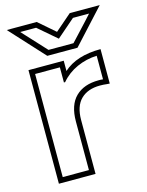

<svg xmlns="http://www.w3.org/2000/svg" viewBox="-117 -836 704 921"><g transform="rotate(-15 235.0 -375.5)"><path d="M234 -500Q299 -559 419 -559V-388Q412 -388 404 -389Q397 -390 388.5 -390.5Q380 -391 371 -391Q310 -391 275.5 -357Q241 -323 241 -254V13H59V-551H234ZM208 -450V-525H85V-13H215V-254Q215 -336 256.5 -376.5Q298 -417 371 -417H381Q387 -417 393 -416V-533Q341 -531 294 -510Q247 -489 214 -450ZM470 -764 314 -594H164L8 -764H157L239 -693L321 -764ZM330 -738 239 -659 147 -738H68L177 -620H301Q316 -636 329 -650L355 -678Q368 -692 381.5 -706.5Q395 -721 410 -738Z"/></g></svg>

Font: CMG Sans Outline
Style: Outline
Weight: 700
Designer: Julieta Ulanovsky
Foundry: Julieta Ulanovsky
Version: Version 7.200